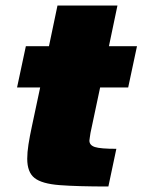

<svg xmlns="http://www.w3.org/2000/svg" viewBox="-20 -678 518 698"><path d="M374 0Q261 0 196.5 -5Q132 -10 105.5 -31Q79 -52 79 -101Q79 -124 83.5 -153Q88 -182 96 -219L126 -360H42L74 -510H158L189 -658H407L376 -510H478L446 -360H344L309 -195Q308 -186 306.5 -178.5Q305 -171 305 -167Q305 -150 325 -143.5Q345 -137 403 -137Z"/></svg>

Font: Saira Black
Style: Italic
Weight: 900
Italic angle: -12°
Designer: Hector Gatti with collaboration of the Omnibus-Type team
Foundry: Omnibus-Type
Version: Version 1.100; ttfautohint (v1.8.3)